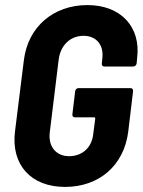

<svg xmlns="http://www.w3.org/2000/svg" viewBox="-20 -728 562 756"><path d="M236 8C369 8 468 -75 485 -210L504 -369C505 -376 501 -381 494 -381H289C282 -381 277 -376 276 -369L265 -278C264 -271 268 -266 275 -266H351C354 -266 355 -264 355 -261L347 -199C341 -146 303 -113 252 -113C201 -113 169 -151 176 -207L211 -493C218 -549 256 -587 309 -587C361 -587 389 -549 383 -499L381 -478C380 -471 384 -466 391 -466H504C511 -466 517 -471 518 -478L520 -500C535 -621 457 -708 324 -708C190 -708 90 -622 74 -491L39 -210C23 -79 102 8 236 8Z"/></svg>

Font: Barlow Semi Condensed
Style: Bold Italic
Weight: 700
Width: 4
Italic angle: -7°
Designer: Jeremy Tribby
Foundry: Tribby Type
Version: Version 1.422;hotconv 1.0.109;makeotfexe 2.5.65596